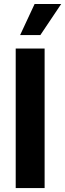

<svg xmlns="http://www.w3.org/2000/svg" viewBox="-20 -953 330 973"><path d="M206.1 0H59.6V-707H206.1ZM155.3 -932.6H290L184.6 -775.4H82Z"/></svg>

Font: WEMIX Pretendard
Style: Bold
Weight: 700
Designer: Base glyphs from Inter by Rasmus Andersson; Hangeul glyphs from Noto Sans CJK(Source Han Sans) by Jang Soo-young and Kan
Foundry: Kil Hyung-jin
Version: Version 1.000